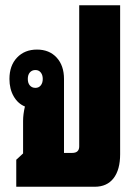

<svg xmlns="http://www.w3.org/2000/svg" viewBox="-20 -712 520 732"><path d="M42 0V-103L68 -127V-251Q68 -276 75 -306Q48 -317 32 -345Q16 -373 16 -411Q16 -462 45 -492.5Q74 -523 121 -523Q168 -523 196 -492.5Q224 -462 224 -411V-129H255Q282 -129 282 -154V-692H438V-124Q438 -65 413 -32.5Q388 0 341 0ZM115 -377Q128 -377 135.5 -386.5Q143 -396 143 -411Q143 -426 135.5 -435.5Q128 -445 115 -445Q102 -445 94 -436Q86 -427 86 -411Q86 -395 94 -386Q102 -377 115 -377Z"/></svg>

Font: Noto Sans Thai Looped UI Condensed Black
Style: Regular
Weight: 900
Width: 3
Designer: Cadson Demak Team
Foundry: Cadson Demak Co., Ltd.
Version: Version 1.000; ttfautohint (v1.8.4.7-5d5b)